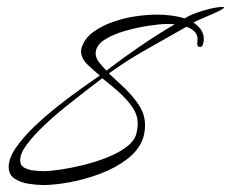

<svg xmlns="http://www.w3.org/2000/svg" viewBox="-20 -480 664 552"><path d="M104 52Q87 52 63.5 48.5Q40 45 22.5 34Q5 23 5 0Q5 -25 25.5 -55Q46 -85 78 -115.5Q110 -146 146 -174.5Q182 -203 214.5 -226Q247 -249 267 -263Q252 -275 232.5 -293.5Q213 -312 213 -333Q213 -338 215 -344Q224 -371 249.5 -389Q275 -407 307.5 -418Q340 -429 372.5 -433.5Q405 -438 430 -438Q450 -438 471 -435.5Q492 -433 511 -427Q523 -435 543 -442.5Q563 -450 584.5 -455Q606 -460 620 -460Q624 -460 624 -458Q624 -456 612.5 -450Q601 -444 584.5 -437Q568 -430 554.5 -424Q541 -418 536 -415Q549 -407 557.5 -395Q566 -383 566 -367Q566 -363 564 -354Q562 -345 555 -345Q547 -345 547 -354Q547 -357 547.5 -360.5Q548 -364 548 -367Q548 -381 538.5 -390Q529 -399 516 -403Q460 -371 403 -339Q346 -307 293 -269Q314 -250 338 -227Q362 -204 379.5 -177.5Q397 -151 397 -120Q397 -100 391 -82Q379 -48 345.5 -22.5Q312 3 268 19.5Q224 36 180 44Q136 52 104 52ZM286 -277Q333 -313 382 -346.5Q431 -380 482 -410Q476 -411 470 -411Q464 -411 458 -411Q441 -411 407.5 -406Q374 -401 339 -391Q304 -381 279.5 -365Q255 -349 255 -326Q255 -313 266 -299.5Q277 -286 286 -277ZM105 12Q124 12 154.5 7.5Q185 3 219.5 -5.5Q254 -14 286 -26.5Q318 -39 341 -55.5Q364 -72 371 -92Q376 -110 376 -124Q376 -151 358.5 -175Q341 -199 317 -219.5Q293 -240 274 -255Q258 -243 230 -221.5Q202 -200 169 -173.5Q136 -147 106 -118.5Q76 -90 57 -64.5Q38 -39 38 -19Q38 -4 50.5 2.5Q63 9 79 10.5Q95 12 105 12Z"/></svg>

Font: Bonheur Royale
Style: Regular
Weight: 400
Designer: Robert E. Leuschke
Foundry: Robert E. Leuschke
Version: Version 1.010; ttfautohint (v1.8.3)